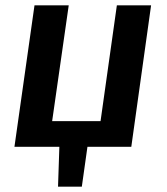

<svg xmlns="http://www.w3.org/2000/svg" viewBox="-20 -549 626 718"><path d="M34 0 109 -529H237L175 -96H356L417 -529H545L471 0H307L286 149H197L202 0Z"/></svg>

Font: Xgbmvzvtohvqztyvzapvmeyoton
Style: Regular
Weight: 500
Italic angle: -8°
Designer: Carrois Corporate & Edenspiekermann
Foundry: Carrois Corporate GbR & Edenspiekermann AG
Version: Version 2.001